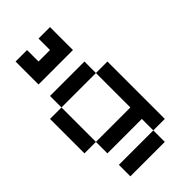

<svg xmlns="http://www.w3.org/2000/svg" viewBox="-323 -990 1314 1314"><g transform="rotate(-45 333.5 -333.5)"><path d="M111.1 -111.1H0V-444.4H111.1ZM111.1 -888.9H222.2V-777.8H333.3V-888.9H444.4V-666.7H111.1ZM444.4 -444.4H111.1V-555.6H444.4ZM444.4 -111.1V-444.4H555.6V111.1H444.4V0H111.1V-111.1ZM444.4 222.2H111.1V111.1H444.4Z"/></g></svg>

Font: Pixeloid Mono
Style: Regular
Weight: 400
Monospace: yes
Designer: GGBotNet
Foundry: GGBotNet
Version: 0.5